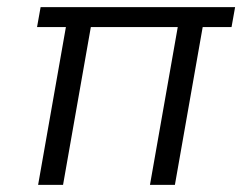

<svg xmlns="http://www.w3.org/2000/svg" viewBox="-20 -519 686 539"><path d="M87 0 165 -443H84L94 -499H640L630 -443H549L471 0H401L479 -443H235L157 0Z"/></svg>

Font: DM Sans 20pt Light
Style: Italic
Weight: 300
Italic angle: -10°
Version: Version 4.004;gftools[0.9.30]